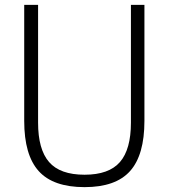

<svg xmlns="http://www.w3.org/2000/svg" viewBox="-20 -760 693 789"><path d="M327.5 9Q198.5 9 139 -57Q79.5 -123 79.5 -263V-740H136.5V-256Q136.5 -146 181.8 -94Q227 -42 327.5 -42Q427.5 -42 472.8 -94Q518 -146 518 -256V-740H573.5V-263Q573.5 -123 514.5 -57Q455.5 9 327.5 9Z"/></svg>

Font: Encode Sans Semi Condensed Light
Style: Regular
Weight: 300
Width: 4
Designer: Multiple Designers
Foundry: Impallari Type
Version: Version 3.000; ttfautohint (v1.8.3) -l 8 -r 50 -G 200 -x 14 